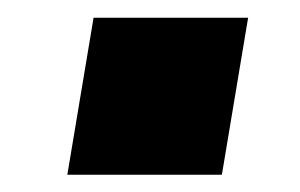

<svg xmlns="http://www.w3.org/2000/svg" viewBox="-20 -438 345 221"><path d="M57.5 -236.9H235.4L265.6 -417.6H87.7Z"/></svg>

Font: TID UI Extra Bold
Style: Italic
Weight: 800
Italic angle: -9.39999°
Designer: The TID Project Authors
Foundry: Bakken & Bæck
Version: Version 1.001;hotconv 1.0.109;makeotfexe 2.5.65596